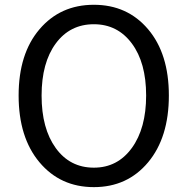

<svg xmlns="http://www.w3.org/2000/svg" viewBox="-20 -767 781 800"><path d="M57.6 -369.1Q57.6 -543 144.5 -645Q231.4 -747.1 371.1 -747.1Q510.7 -747.1 597.2 -645Q683.6 -543 683.6 -369.1Q683.6 -194.3 597.2 -90.8Q510.7 12.7 371.1 12.7Q231.4 12.7 144.5 -90.8Q57.6 -194.3 57.6 -369.1ZM371.1 -68.4Q469.7 -68.4 529.3 -150.4Q588.9 -232.4 588.9 -369.1Q588.9 -505.9 529.3 -585.9Q469.7 -666 371.1 -666Q271.5 -666 212.4 -585.9Q153.3 -505.9 153.3 -368.7Q153.3 -231.4 212.4 -149.9Q271.5 -68.4 371.1 -68.4Z"/></svg>

Font: Gen Jyuu Gothic Regular
Style: Regular
Weight: 400
Designer: [Source Han Sans]
Ryoko NISHIZUKA  (kana & ideographs); Paul D. Hunt (Latin, Greek & Cyrillic); Wenlong ZHANG  (bopomofo
Version: Version 1.002.20150607